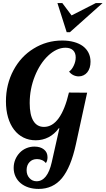

<svg xmlns="http://www.w3.org/2000/svg" viewBox="-20 -1020 686 1247"><path d="M353 -1000H384.8L444.8 -919.9L602.1 -1000H646L434.1 -811H413.1ZM113.8 169.4Q92.3 151.4 80.6 126Q68.8 100.6 68.8 70.8Q68.8 42 79.1 16.8Q89.4 -8.3 107.9 -27.8Q126 -46.9 150.9 -57.4Q175.8 -67.9 203.6 -67.9Q242.2 -67.9 265.4 -49.3Q288.6 -30.8 288.6 1Q288.6 24.9 277.8 39.1Q268.6 26.9 253.2 20Q237.8 13.2 220.7 13.2Q189.9 13.2 171.9 32.7Q152.8 52.7 152.8 85Q152.8 116.7 171.4 136.7Q189.5 157.2 217.8 157.2Q252.4 157.2 277.3 126.2Q302.2 95.2 315.9 34.2L365.7 -187H361.8Q334 -148.9 295.7 -128.9Q257.3 -108.9 211.9 -108.9Q168 -108.9 132.3 -126.7Q96.7 -144.5 71.3 -177.7Q45.9 -210.9 32.2 -257.8Q18.6 -304.7 18.6 -361.8Q18.6 -417 31 -468Q43.5 -519 67.4 -563.5Q115.2 -653.3 197.8 -704.1Q282.7 -756.8 383.8 -756.8Q425.8 -756.8 460.2 -747.3Q494.6 -737.8 518.6 -720.2Q542.5 -702.1 555.2 -676.5Q567.9 -650.9 567.9 -619.1Q567.9 -576.7 546.9 -550.3Q536.6 -537.6 522.2 -530.8Q507.8 -523.9 491.7 -523.9Q473.1 -523.9 456.5 -532Q439.9 -540 428.7 -555.2Q446.3 -566.9 459 -593.8Q471.7 -620.6 471.7 -647Q471.7 -677.2 454.3 -693.6Q437 -710 404.8 -710Q375.5 -710 346.9 -696.3Q318.4 -682.6 292 -657.7Q266.1 -633.3 244.1 -599.4Q222.2 -565.4 206.5 -525.9Q172.9 -442.4 172.9 -350.1Q172.9 -274.4 196.5 -235.1Q220.2 -195.8 265.6 -195.8Q320.3 -195.8 361.1 -252.2Q401.9 -308.6 427.7 -418.9L545.9 -418L472.7 -82Q440.4 66.4 382.3 137.2Q324.2 207 231 207Q194.8 207 165 197.3Q135.3 187.5 113.8 169.4Z"/></svg>

Font: Pattaya
Style: Regular
Weight: 400
Designer: Pablo Impallari / Thai characters Designed by Thanarat Vachiruckul and Suppakit Chalermlarp
Foundry: Pablo Impallari
Version: Version 2.000